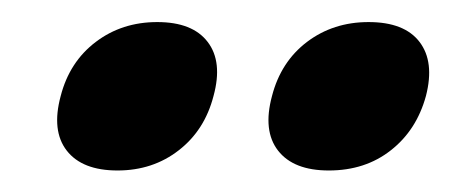

<svg xmlns="http://www.w3.org/2000/svg" viewBox="-20 -663 410 174"><path d="M86.5 -508.5Q54.5 -508.5 40.5 -526.5Q26.5 -544.5 35 -576Q43 -607 66.8 -625Q90.5 -643 122.5 -643Q154.5 -643 168.2 -625Q182 -607 173.5 -576Q165.5 -545 142 -526.8Q118.5 -508.5 86.5 -508.5ZM278 -508.5Q246 -508.5 232 -526.5Q218 -544.5 226.5 -576Q234.5 -607 258.2 -625Q282 -643 314 -643Q346.5 -643 360.2 -625Q374 -607 366 -576Q357.5 -545 334.2 -526.8Q311 -508.5 278 -508.5Z"/></svg>

Font: Fraunces 72pt S100 SemiBold
Style: Italic
Weight: 600
Italic angle: -16°
Version: Version 1.000; ttfautohint (v1.8.3)